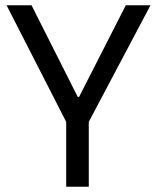

<svg xmlns="http://www.w3.org/2000/svg" viewBox="-20 -711 598 731"><path d="M318 0H232V-247L5 -691H100L276 -342H281L459 -691H553L318 -247Z"/></svg>

Font: Average Sans
Style: Regular
Weight: 400
Designer: Eduardo Rodriguez Tunni
Foundry: Eduardo Rodriguez Tunni
Version: Version 1.001